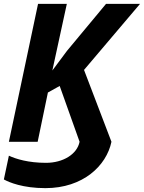

<svg xmlns="http://www.w3.org/2000/svg" viewBox="-20 -734 745 994"><path d="M215 240C410 240 531 124 557 0L415 -372L705 -714H529L327 -471L251 -369L326 -714H177L26 0H175L228 -255L289 -289L392 0C379 65 306 109 218 109C127 109 62 89 26 72L0 195C27 210 98 240 215 240Z"/></svg>

Font: BC Sans
Style: Bold Italic
Weight: 700
Italic angle: -12°
Designer: Monotype Design Team
Province of B.C.
Foundry: Monotype Imaging Inc.
Version: Version 2.000;GOOG;noto-source:20170915:90ef993387c0